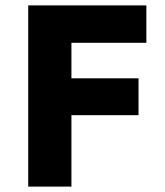

<svg xmlns="http://www.w3.org/2000/svg" viewBox="-20 -691 610 711"><path d="M84.5 0V-671H522V-532.5H244.5V-401H493V-264.5H244.5V0Z"/></svg>

Font: Karla ExtraBold
Style: Regular
Weight: 800
Designer: Jonathan Pinhorn
Version: Version 2.001